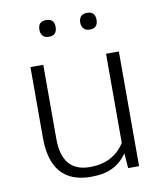

<svg xmlns="http://www.w3.org/2000/svg" viewBox="-83 -794 742 871"><g transform="rotate(-10 288.5 -358.0)"><path d="M429.7 -528.3V-117.2Q376.5 -34.7 269.5 -34.7Q140.6 -34.7 140.6 -187V-528.3H81.5V-202.6Q81.5 9.8 266.6 9.8Q327.1 9.8 366.2 -9.8Q405.8 -28.8 433.1 -69.3L438.5 0H488.8V-528.3ZM377 -648.9Q414.1 -648.9 414.1 -688Q414.1 -704.1 405.8 -715.3Q397 -726.1 377 -726.1Q356.4 -726.1 347.7 -715.3Q338.9 -704.1 338.9 -688Q338.9 -670.9 348.1 -660.2Q356.9 -648.9 377 -648.9ZM188.5 -648.9Q225.6 -648.9 225.6 -688Q225.6 -726.1 188.5 -726.1Q150.9 -726.1 150.9 -688Q150.9 -670.9 159.7 -660.2Q168.5 -648.9 188.5 -648.9Z"/></g></svg>

Font: My Font
Style: ExtraLight
Weight: 500
Designer: Vernon Adams
Foundry: newtypography
Version: Version 0.001